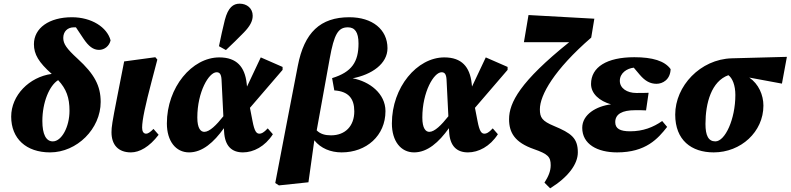

<svg xmlns="http://www.w3.org/2000/svg" viewBox="-20 -815 4311 1047"><path d="M253 16C400 16 529 -113 529 -259C529 -347 495 -411 403 -495C343 -550 325 -576 325 -608C325 -643 348 -666 383 -666C387 -666 391 -666 394 -666L436 -603C463 -563 488 -543 520 -543C550 -543 576 -564 583 -595C564 -666 480 -721 372 -721C248 -721 165 -662 165 -574C165 -519 191 -475 262 -412C139 -395 41 -295 41 -179C41 -59 123 16 253 16ZM211 -155C211 -257 249 -348 297 -378C342 -330 359 -282 359 -211C359 -123 316 -44 268 -44C231 -44 211 -83 211 -155Z M694 16C740 16 794 -13 845 -80L817 -112C799 -94 787 -86 777 -86C762 -86 755 -99 755 -119C755 -161 773 -243 807 -372L838 -490L827 -503L657 -480L618 -281C592 -149 588 -122 588 -94C588 -24 626 16 694 16Z M1056 -174C1056 -314 1119 -421 1161 -421C1176 -421 1186 -413 1188 -382L1198 -181C1160 -133 1123 -96 1094 -96C1075 -96 1056 -114 1056 -174ZM1011 16C1084 16 1146 -39 1201 -116L1202 -98C1206 -17 1245 16 1305 16C1362 16 1425 -16 1468 -83L1440 -115C1418 -91 1405 -86 1395 -86C1379 -86 1368 -97 1357 -155L1343 -227L1521 -434V-450L1402 -502L1327 -343L1325 -361C1315 -450 1271 -502 1176 -502C1027 -502 890 -339 890 -142C890 -45 939 16 1011 16ZM1174 -563 1212 -542C1247 -575 1278 -605 1310 -638C1342 -671 1358 -699 1358 -729C1358 -770 1326 -795 1287 -795C1252 -795 1224 -775 1206 -706C1195 -664 1184 -610 1174 -563Z M1778 -496C1802 -629 1824 -666 1877 -666C1914 -666 1935 -641 1935 -578C1935 -478 1899 -422 1791 -389L1803 -322C1880 -317 1912 -278 1912 -208C1912 -128 1863 -77 1785 -77C1753 -77 1727 -84 1707 -104ZM1501 196 1662 179 1694 -50C1729 -6 1783 16 1843 16C1978 16 2082 -75 2082 -209C2082 -305 1995 -371 1903 -388C2007 -408 2093 -467 2093 -552C2093 -654 2011 -721 1885 -721C1727 -721 1639 -638 1604 -456L1541 -130L1481 183Z M2283 -174C2283 -314 2346 -421 2388 -421C2403 -421 2413 -413 2415 -382L2425 -181C2387 -133 2350 -96 2321 -96C2302 -96 2283 -114 2283 -174ZM2238 16C2311 16 2373 -39 2428 -116L2429 -98C2433 -17 2472 16 2532 16C2589 16 2652 -16 2695 -83L2667 -115C2645 -91 2632 -86 2622 -86C2606 -86 2595 -97 2584 -155L2570 -227L2748 -434V-450L2629 -502L2554 -343L2552 -361C2542 -450 2498 -502 2403 -502C2254 -502 2117 -339 2117 -142C2117 -45 2166 16 2238 16Z M2949 181 2980 212C3080 150 3131 79 3131 16C3131 -63 3094 -89 3001 -128C2936 -155 2924 -174 2924 -219C2924 -296 3001 -434 3204 -610L3221 -713L2862 -733L2837 -585H3084C2816 -370 2756 -255 2756 -165C2756 -91 2788 -38 2891 -2C2968 25 2983 40 2983 86C2983 119 2970 148 2949 181Z M3345 16C3502 16 3568 -59 3618 -123L3591 -155C3542 -121 3487 -99 3416 -99C3362 -99 3335 -113 3335 -149C3335 -193 3373 -214 3443 -214C3467 -214 3493 -214 3503 -213L3517 -309C3494 -308 3476 -308 3450 -308C3399 -308 3360 -334 3360 -374C3360 -417 3399 -442 3436 -446L3469 -407C3498 -373 3526 -358 3560 -358C3593 -358 3635 -380 3637 -438C3605 -483 3538 -503 3439 -503C3289 -503 3203 -449 3203 -357C3203 -304 3249 -264 3312 -246C3232 -236 3155 -191 3155 -118C3155 -29 3237 16 3345 16Z M3872 16C4020 16 4143 -96 4143 -239C4143 -297 4117 -357 4066 -392L4244 -359L4271 -505L3970 -497C3799 -492 3662 -346 3662 -190C3662 -51 3750 16 3872 16ZM3827 -139C3827 -254 3860 -372 3952 -405C3974 -389 3990 -350 3990 -297C3990 -165 3934 -44 3881 -44C3843 -44 3827 -76 3827 -139Z"/></svg>

Font: Source Serif Pro Black
Style: Italic
Weight: 900
Italic angle: -12°
Designer: Frank Grießhammer
Foundry: Adobe Systems Incorporated
Version: Version 3.001;hotconv 1.0.111;makeotfexe 2.5.65597